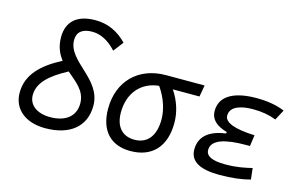

<svg xmlns="http://www.w3.org/2000/svg" viewBox="-92 -981 1942 1230"><g transform="rotate(15 879.0 -366.0)"><path d="M272.5 9.8C437.5 9.8 535.2 -71.3 535.2 -208.5C535.2 -388.7 306.6 -441.9 306.6 -584.5C306.6 -637.7 341.3 -665.5 406.2 -665.5C462.4 -665.5 515.6 -638.2 566.4 -583L617.2 -649.4C557.1 -711.4 487.8 -742.2 407.7 -742.2C287.1 -742.2 221.2 -685.5 221.2 -580.6C221.2 -518.1 241.7 -473.1 270.5 -436.5C136.7 -366.7 57.1 -286.1 57.1 -168.5C57.1 -60.1 141.6 9.8 272.5 9.8ZM325.7 -380.4C386.2 -327.6 450.2 -284.7 450.2 -201.2C450.2 -116.7 388.7 -66.9 285.2 -66.9C197.8 -66.9 142.1 -109.4 142.1 -175.3C142.1 -256.3 208 -317.9 325.7 -380.4Z M837.4 9.8C982.4 9.8 1064.9 -80.1 1064.9 -236.8C1064.9 -305.7 1043.9 -376.5 999.5 -442.4H1176.3L1189.9 -519H934.1C751.5 -519 630.9 -398.4 630.9 -215.8C630.9 -72.3 706.1 9.8 837.4 9.8ZM909.2 -441.4C958 -371.6 979.5 -298.3 979.5 -236.8C979.5 -128.9 930.7 -66.9 844.7 -66.9C763.2 -66.9 716.3 -120.6 716.3 -213.9C716.3 -342.8 792 -430.2 909.2 -441.4Z M1430.2 9.8C1510.3 9.8 1578.6 1 1632.3 -13.7L1624 -87.9C1580.1 -77.6 1527.8 -64.9 1447.3 -64.9C1360.8 -64.9 1318.4 -85.4 1318.4 -126.5C1318.4 -194.3 1408.2 -219.7 1544.9 -219.7H1570.8L1581.1 -293.5C1446.8 -298.8 1379.4 -325.2 1379.4 -370.6C1379.4 -432.1 1450.7 -452.6 1530.3 -452.6C1587.4 -452.6 1637.7 -443.8 1683.6 -425.8L1720.2 -494.6C1668 -516.6 1605.5 -527.3 1532.7 -527.3C1401.9 -527.3 1293.9 -488.3 1293.9 -378.4C1293.9 -324.7 1330.6 -288.1 1404.3 -267.6L1402.3 -257.8C1302.7 -244.1 1231.9 -200.2 1231.9 -106.4C1231.9 -28.3 1297.9 9.8 1430.2 9.8Z"/></g></svg>

Font: Cascadia Code SemiLight
Style: Italic
Weight: 350
Italic angle: -10°
Monospace: yes
Designer: Aaron Bell
Foundry: Saja Typeworks
Version: Version 2404.023